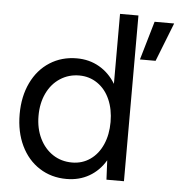

<svg xmlns="http://www.w3.org/2000/svg" viewBox="-52 -770 778 831"><g transform="rotate(5 336.5 -354.0)"><path d="M436 -84Q409 -38 365.5 -13Q322 12 267 12Q201 12 149.5 -21Q98 -54 69.5 -113.5Q41 -173 41 -250Q41 -327 69.5 -386.5Q98 -446 149.5 -479Q201 -512 267 -512Q321 -512 364.5 -487Q408 -462 436 -416V-720H516V0H440ZM285 -61Q329 -61 363.5 -85Q398 -109 417 -152Q436 -195 436 -250Q436 -305 417 -348Q398 -391 363 -415Q328 -439 284 -439Q238 -439 201 -415Q164 -391 143.5 -348Q123 -305 123 -250Q123 -195 144 -152Q165 -109 201.5 -85Q238 -61 285 -61ZM588 -699H673L607 -531H539Z"/></g></svg>

Font: Oak Sans
Style: Regular
Weight: 400
Designer: Erik Kennedy, Walven
Foundry: Erik Kennedy, Walven
Version: Version 1.000